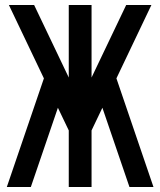

<svg xmlns="http://www.w3.org/2000/svg" viewBox="-20 -749 642 769"><path d="M155.8 -435.1 15.6 -729H116.7L255.4 -438.5V-729H346.7V-438.5L485.4 -729H586.4L446.3 -435.1L594.7 0H498.5L390.1 -317.4L346.7 -226.6V0H255.4V-226.6L211.9 -317.4L103.5 0H7.3Z"/></svg>

Font: Vazir Code Hack
Style: Code-Hack
Weight: 400
Foundry: DejaVu fonts team - Redesigned by Saber Rastikerdar
Version: Version 1.1.2